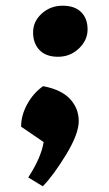

<svg xmlns="http://www.w3.org/2000/svg" viewBox="-20 -463 381 673"><path d="M130 190 79 159Q124 90 133 35L54 -19Q54 -59 75.5 -98Q97 -137 131 -161Q195 -149 225.5 -116Q256 -83 256 -38.5Q256 6 212 78.5Q168 151 130 190ZM183.5 -264Q141 -264 118.5 -287.5Q96 -311 96 -349.5Q96 -388 126.5 -415.5Q157 -443 199.5 -443Q242 -443 264.5 -420.5Q287 -398 287 -360Q287 -322 256.5 -293Q226 -264 183.5 -264Z"/></svg>

Font: Oleo Script
Style: Bold
Weight: 700
Designer: Soytutype
Foundry: Soytutype
Version: Version 1.002